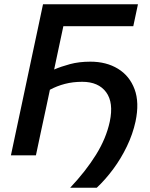

<svg xmlns="http://www.w3.org/2000/svg" viewBox="-20 -733 708 906"><path d="M311 153Q385 74.5 433 -2.8Q481 -80 498 -159Q517 -249 480.8 -298Q444.5 -347 368 -347Q324 -347 286.5 -337.2Q249 -327.5 215.5 -309.5L199 -231.5Q185 -166 173.2 -111.8Q161.5 -57.5 149.5 0H31.5Q44 -58.5 55.5 -113Q67 -167.5 81.5 -235L132 -473Q146.5 -541.5 158.5 -597.2Q170.5 -653 183 -713H631L609 -609.5H279Q271.5 -574 263.5 -536.8Q255.5 -499.5 246.5 -457L235.5 -405Q268 -419 310.5 -430.5Q353 -442 406.5 -442Q482 -442 536.8 -408.5Q591.5 -375 615 -312Q638.5 -249 619.5 -159.5Q606.5 -100 579 -42.8Q551.5 14.5 514.5 64.5Q477.5 114.5 436.5 153Z"/></svg>

Font: Commissioner Medium
Style: Italic
Weight: 500
Italic angle: -12°
Designer: Kostas Bartsokas
Foundry: Kostas Bartsokas
Version: Version 1.000; ttfautohint (v1.8.3)